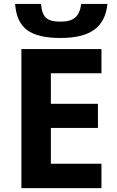

<svg xmlns="http://www.w3.org/2000/svg" viewBox="-20 -966 600 986"><path d="M501 0H89.8V-713.9H501V-589.8H241.2V-433.1H482.9V-309.1H241.2V-125H501ZM289.1 -771Q174.8 -771 120.1 -811Q64.5 -851.1 57.6 -945.8H190.9Q194.3 -895.5 215.8 -875Q237.3 -854.5 290.5 -855Q342.8 -854.5 367.2 -877Q391.6 -899.4 397 -945.8H531.7Q522.5 -854.5 462.9 -812.5Q403.3 -770.5 289.1 -771Z"/></svg>

Font: OpenSans-Bold
Style: Bold
Weight: 700
Foundry: Ascender Corporation
Version: Version 1.10